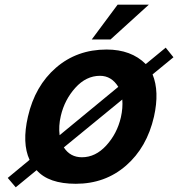

<svg xmlns="http://www.w3.org/2000/svg" viewBox="-20 -760 759 818"><path d="M636 -263Q606 -132 517 -54.5Q428 23 303 23Q187 23 136 -35L47 38L13 -2L106 -79Q73 -150 99 -263Q129 -394 218.5 -471.5Q308 -549 434 -549Q539 -549 601 -487L686 -557L719 -516L630 -443Q660 -370 636 -263ZM329 -90Q387 -90 433 -140.5Q479 -191 495 -260Q504 -300 501 -336L252 -132Q279 -90 329 -90ZM406 -437Q347 -437 301 -386Q255 -335 239 -266Q229 -223 234 -184L484 -390Q455 -437 406 -437ZM481 -740H614L451 -592H371Z"/></svg>

Font: Miedinger
Style: Bold-Italic
Weight: 700
Italic angle: -13°
Version: Version 001.000